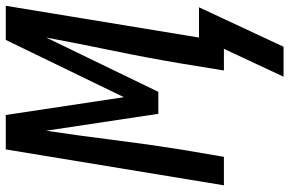

<svg xmlns="http://www.w3.org/2000/svg" viewBox="-184 -590 976 647"><g transform="rotate(-90 303.5 -267.0)"><path d="M469 201H368L462 0H389L413 -147Q432 -260 455.5 -373Q479 -486 500 -599L317 -221H243L186 -599Q169 -486 155 -373Q141 -260 123 -147L98 0H2L123 -735H239L299 -337L492 -735H607L500 -84H602Z"/></g></svg>

Font: Iosevka SS04 Medium Extended
Style: Italic
Weight: 500
Width: 7
Italic angle: -9°
Monospace: yes
Designer: Belleve Invis
Foundry: Belleve Invis
Version: Version 19.0.0; ttfautohint (v1.8.4)